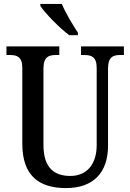

<svg xmlns="http://www.w3.org/2000/svg" viewBox="-20 -951 666 981"><path d="M334 -771H378V-784C353 -822 314 -886 296 -931H186V-921C208 -886 285 -807 334 -771ZM317 10C461 10 532 -73 532 -207V-600C532 -662 559 -670 597 -670H613V-714H394V-670H409C446 -670 474 -662 474 -604V-209C474 -116 427 -52 339 -52C257 -52 202 -94 202 -210V-600C202 -662 230 -670 268 -670H283V-714H13V-670H29C66 -670 94 -662 94 -604V-216C94 -53 180 10 317 10Z"/></svg>

Font: Noto Serif Thai Condensed Medium
Style: Regular
Weight: 500
Width: 3
Designer: Monotype Design Team
Foundry: Monotype Imaging Inc.
Version: Version 2.002